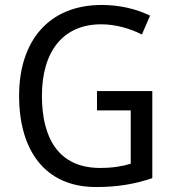

<svg xmlns="http://www.w3.org/2000/svg" viewBox="-20 -744 701 774"><path d="M371 -377V-299H507V-84C474 -74 436 -67 383 -67C216 -67 149 -188 149 -357C149 -539 236 -646 388 -646C447 -646 504 -629 552 -605L585 -681C529 -708 463 -724 390 -724C175 -724 57 -577 57 -358C57 -137 162 10 367 10C454 10 524 -2 594 -26V-377Z"/></svg>

Font: Noto Sans Arabic UI SmCn
Style: Regular
Weight: 400
Width: 4
Designer: Monotype Design Team, Nadine Chahine and Nizar Qandah
Foundry: Monotype Imaging Inc.
Version: Version 2.010